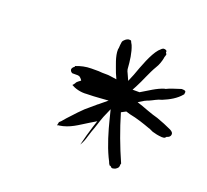

<svg xmlns="http://www.w3.org/2000/svg" viewBox="-80 -615 641 594"><g transform="rotate(20 240.5 -318.0)"><path d="M121 -354C123 -353 124 -351 126 -351H145L147 -350C150 -351 158 -342 159 -339C155 -336 146 -330 145 -326C143 -322 141 -321 138 -317C150 -310 169 -304 190 -306H191C204 -306 218 -307 232 -308L260 -310L237 -291C236 -290 234 -288 233 -288L199 -259L182 -242C174 -234 166 -224 156 -214L144 -200C142 -198 138 -195 138 -194V-192C138 -191 136 -186 136 -183L139 -185H142C177 -190 199 -208 229 -226L249 -238L242 -217C235 -195 230 -176 224 -152C230 -162 234 -172 237 -183L243 -202C250 -219 255 -239 262 -257L275 -287L282 -259C292 -219 304 -179 320 -145L327 -131V-130C328 -127 330 -125 332 -122H335C338 -118 340 -115 351 -119C359 -124 362 -126 362 -138L363 -140C342 -187 323 -238 308 -289L323 -297L336 -293C362 -288 385 -280 407 -272H408L421 -266C431 -263 440 -261 453 -260C464 -260 463 -262 467 -266C472 -267 478 -270 479 -277C480 -284 476 -287 469 -291C454 -298 437 -305 420 -311L403 -316C391 -320 377 -325 364 -330L346 -336L364 -347C370 -350 375 -352 378 -353C390 -358 399 -365 415 -369C437 -378 458 -390 472 -407L473 -408C474 -417 477 -421 460 -421C445 -416 424 -410 413 -404H411C387 -397 365 -381 341 -367H318L325 -380C338 -404 348 -433 363 -458C369 -467 374 -482 376 -493V-495C378 -499 378 -501 379 -506C377 -508 375 -510 376 -514C376 -515 375 -518 369 -519H368C361 -520 359 -515 351 -508C333 -487 318 -445 306 -412L296 -388L287 -408C284 -414 283 -416 282 -421C280 -449 277 -474 268 -496L263 -505V-506C262 -508 261 -509 257 -509H256C249 -510 237 -500 236 -494C235 -487 234 -480 234 -474L233 -469C232 -446 245 -418 252 -398L260 -380L239 -383C234 -384 229 -384 224 -384C216 -384 208 -384 200 -385H176C158 -385 141 -381 126 -375V-373C120 -368 114 -362 121 -354Z"/></g></svg>

Font: Scribbler
Style: HLIta
Weight: 100
Designer: Mew Too
Foundry: Cannot Into Space Fonts
Version: Version 1.001